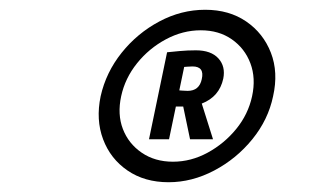

<svg xmlns="http://www.w3.org/2000/svg" viewBox="-20 -738 640 393"><path d="M325 -365Q276 -365 241 -389Q206 -413 191 -453Q176 -493 186 -541Q197 -590 229 -630Q261 -670 306 -694Q351 -718 400 -718Q449 -718 484 -694Q519 -670 534.5 -630Q550 -590 539 -541Q529 -493 496.5 -453Q464 -413 418.5 -389Q373 -365 325 -365ZM334 -407Q371 -407 405 -425.5Q439 -444 463.5 -474Q488 -504 496 -541Q504 -578 492.5 -608.5Q481 -639 454.5 -657.5Q428 -676 391 -676Q354 -676 319.5 -657.5Q285 -639 260.5 -608.5Q236 -578 228 -541Q220 -504 231.5 -474Q243 -444 270 -425.5Q297 -407 334 -407ZM285 -453 322 -631Q331 -632 347.5 -633.5Q364 -635 381 -635Q412 -635 427 -618.5Q442 -602 437 -577Q429 -540 393 -526L416 -453H369L355 -520H340L326 -453ZM364 -552Q388 -552 393 -576Q399 -602 374 -602Q368 -602 363.5 -601.5Q359 -601 357 -601L347 -553Q349 -553 353.5 -552.5Q358 -552 364 -552Z"/></svg>

Font: Epunda Sans SemiBold
Style: Italic
Weight: 600
Italic angle: -12.0243°
Designer: Simon Atzbach
Foundry: typofactur
Version: Version 2.204; ttfautohint (v1.8.4.7-5d5b)